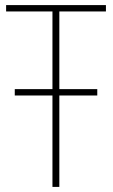

<svg xmlns="http://www.w3.org/2000/svg" viewBox="-20 -734 442 754"><path d="M213 0V-359H362V-384H213V-689H396V-714H4V-689H186V-384H38V-359H186V0Z"/></svg>

Font: Noto Sans Display SemiCondensed Thin
Style: Regular
Weight: 250
Width: 4
Designer: Monotype Design team
Foundry: Monotype Imaging Inc.
Version: 1.000